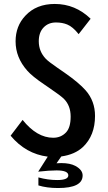

<svg xmlns="http://www.w3.org/2000/svg" viewBox="-20 -823 540 962"><path d="M93.3 -222.2Q165 -132.8 246.6 -132.8Q285.6 -132.8 311 -159.7Q334 -184.1 334 -238.8Q334 -293.5 300.8 -327.1Q283.7 -344.2 225.1 -383.8L200.2 -400.9Q141.1 -440.9 116.7 -468.8Q58.1 -534.7 58.1 -615.7Q58.1 -692.4 106.9 -744.1Q161.6 -803.2 254.4 -803.2Q357.4 -803.2 434.1 -729L374 -651.9Q344.7 -689 316.9 -700.2Q292.5 -710.4 260.3 -710.4Q222.2 -710.4 198.2 -685.1Q174.3 -660.2 174.3 -616.2Q174.3 -564.9 210 -527.8Q223.1 -514.2 267.1 -483.9L303.2 -459Q376 -408.2 409.7 -369.6Q456.1 -316.4 456.1 -242.2Q456.1 -144 395.5 -86.4Q355.5 -48.8 287.1 -39.1L263.2 -4.9Q278.8 -5.9 286.6 -5.9Q332 -5.9 358.4 8.8Q394 28.3 394 56.2Q394 119.1 271 119.1Q214.4 119.1 172.4 106V65.9Q220.2 79.1 266.6 79.1Q322.3 79.1 322.3 55.7Q322.3 30.8 263.2 30.8Q227.5 30.8 171.4 37.1L219.2 -38.1Q108.9 -52.2 33.2 -143.1Z"/></svg>

Font: BIZ UDGothic
Style: Bold
Weight: 700
Monospace: yes
Designer: TypeBank Co., Ltd.
Foundry: Morisawa Inc.
Version: Version 1.05